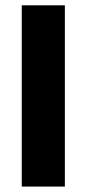

<svg xmlns="http://www.w3.org/2000/svg" viewBox="-20 -686 318 706"><path d="M60 0V-666.5H218.5V0Z"/></svg>

Font: Jaro
Style: Regular
Weight: 400
Designer: Agyei Archer, Celine Hurka, Mirko Velimirović
Version: Version 1.000